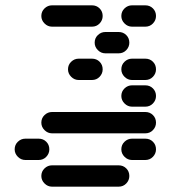

<svg xmlns="http://www.w3.org/2000/svg" viewBox="-20 -710 640 720"><path d="M135 -50Q135 -34 147 -22Q159 -10 175 -10H425Q442 -10 453.5 -22Q465 -34 465 -50Q465 -67 453.5 -78.5Q442 -90 425 -90H175Q159 -90 147 -78.5Q135 -67 135 -50ZM435 -150Q435 -134 447 -122Q459 -110 475 -110H525Q542 -110 553.5 -122Q565 -134 565 -150Q565 -167 553.5 -178.5Q542 -190 525 -190H475Q459 -190 447 -178.5Q435 -167 435 -150ZM35 -150Q35 -134 47 -122Q59 -110 75 -110H125Q142 -110 153.5 -122Q165 -134 165 -150Q165 -167 153.5 -178.5Q142 -190 125 -190H75Q59 -190 47 -178.5Q35 -167 35 -150ZM135 -250Q135 -234 147 -222Q159 -210 175 -210H525Q542 -210 553.5 -222Q565 -234 565 -250Q565 -267 553.5 -278.5Q542 -290 525 -290H175Q159 -290 147 -278.5Q135 -267 135 -250ZM435 -350Q435 -334 447 -322Q459 -310 475 -310H525Q542 -310 553.5 -322Q565 -334 565 -350Q565 -367 553.5 -378.5Q542 -390 525 -390H475Q459 -390 447 -378.5Q435 -367 435 -350ZM435 -450Q435 -434 447 -422Q459 -410 475 -410H525Q542 -410 553.5 -422Q565 -434 565 -450Q565 -467 553.5 -478.5Q542 -490 525 -490H475Q459 -490 447 -478.5Q435 -467 435 -450ZM235 -450Q235 -434 247 -422Q259 -410 275 -410H325Q342 -410 353.5 -422Q365 -434 365 -450Q365 -467 353.5 -478.5Q342 -490 325 -490H275Q259 -490 247 -478.5Q235 -467 235 -450ZM335 -550Q335 -534 347 -522Q359 -510 375 -510H425Q442 -510 453.5 -522Q465 -534 465 -550Q465 -567 453.5 -578.5Q442 -590 425 -590H375Q359 -590 347 -578.5Q335 -567 335 -550ZM435 -650Q435 -634 447 -622Q459 -610 475 -610H525Q542 -610 553.5 -622Q565 -634 565 -650Q565 -667 553.5 -678.5Q542 -690 525 -690H475Q459 -690 447 -678.5Q435 -667 435 -650ZM135 -650Q135 -634 147 -622Q159 -610 175 -610H325Q342 -610 353.5 -622Q365 -634 365 -650Q365 -667 353.5 -678.5Q342 -690 325 -690H175Q159 -690 147 -678.5Q135 -667 135 -650Z"/></svg>

Font: Matrix Sans Raster
Style: Regular
Weight: 400
Designer: Brad Neil
Version: Version 1.100